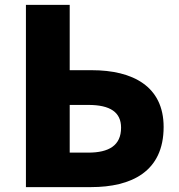

<svg xmlns="http://www.w3.org/2000/svg" viewBox="-20 -765 730 785"><path d="M86 0H352C517 0 649 -63 649 -246C649 -412 523 -478 355 -478H265V-745H86ZM265 -141V-336H341C431 -336 475 -306 475 -243C475 -170 425 -141 341 -141Z"/></svg>

Font: Noto Sans CJK HK Black
Style: Regular
Weight: 900
Designer: Ryoko NISHIZUKA 西塚涼子 (kana, bopomofo & ideographs); Paul D. Hunt (Latin, Greek & Cyrillic); Sandoll Communications 산돌커뮤니
Foundry: Adobe
Version: Version 2.004;hotconv 1.0.118;makeotfexe 2.5.65603